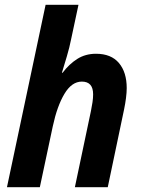

<svg xmlns="http://www.w3.org/2000/svg" viewBox="-20 -780 588 800"><path d="M9 0 170 -760H307L276 -615Q270 -584 258.5 -545Q247 -506 238 -477H241Q268 -513 302 -534.5Q336 -556 380 -556Q443 -556 475.5 -517.5Q508 -479 508 -413Q508 -395 505 -371.5Q502 -348 497 -324L429 0H292L359 -318Q363 -337 365.5 -354.5Q368 -372 368 -387Q368 -440 321 -440Q279 -440 248.5 -389Q218 -338 200 -254L146 0Z"/></svg>

Font: Noto Sans SemiCondensed
Style: Bold Italic
Weight: 700
Width: 4
Italic angle: -12°
Designer: Monotype Design Team
Foundry: Monotype Imaging Inc.
Version: Version 2.013; ttfautohint (v1.8.4.7-5d5b)